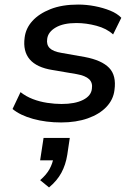

<svg xmlns="http://www.w3.org/2000/svg" viewBox="-20 -528 595 842"><path d="M248 9Q182 9 125.5 -6.5Q69 -22 35 -50L70 -124Q94 -105 124 -93.5Q154 -82 187 -77Q220 -72 250 -72Q309 -72 344.5 -90Q380 -108 383 -139Q387 -165 371 -180.5Q355 -196 316 -203L210 -221Q141 -232 110.5 -267.5Q80 -303 88 -363Q93 -404 122 -436Q151 -468 201.5 -488Q252 -508 323 -508Q359 -508 395.5 -501Q432 -494 463 -481.5Q494 -469 512 -450L476 -377Q448 -403 403 -415Q358 -427 315 -427Q258 -427 224.5 -407.5Q191 -388 187 -358Q183 -332 198 -317Q213 -302 250 -296L352 -278Q426 -264 458.5 -230.5Q491 -197 482 -133Q477 -91 446.5 -59Q416 -27 365 -9Q314 9 248 9ZM195 294 156 262Q184 238 197.5 213Q211 188 215 162L232 175H156L171 77H286L275 151Q268 195 249 230Q230 265 195 294Z"/></svg>

Font: Nunito Sans 7pt SemiBold
Style: Italic
Weight: 600
Italic angle: -9°
Designer: Vernon Adams
Foundry: Vernon Adams
Version: Version 3.101;gftools[0.9.27]